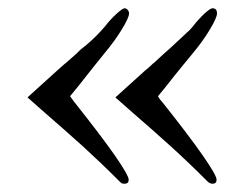

<svg xmlns="http://www.w3.org/2000/svg" viewBox="-20 -484 598 467"><path d="M119.1 -312.5 136.7 -328.1 140.6 -331.1 167 -354.5Q172.9 -360.4 174.8 -362.3Q176.8 -364.3 178.2 -365.2Q179.7 -366.2 182.1 -368.2Q184.6 -370.1 190.4 -375Q214.8 -395.5 235.4 -419.9Q249 -437.5 263.7 -450.7Q278.3 -463.9 283.2 -463.9Q287.1 -463.9 290.5 -460Q293.9 -456.1 293.9 -451.2Q293.9 -441.4 276.4 -412.6Q258.8 -383.8 233.4 -353.5Q219.7 -336.9 209 -323.2Q198.2 -309.6 189 -297.9Q179.7 -286.1 170.4 -274.4Q161.1 -262.7 150.4 -250Q157.2 -241.2 158.2 -239.3Q159.2 -237.3 161.1 -235.4Q225.6 -154.3 259.3 -106Q293 -57.6 293 -46.9Q293 -37.1 283.2 -37.1Q278.3 -37.1 276.4 -38.1Q274.4 -39.1 270.5 -43Q245.1 -68.4 223.6 -88.9Q202.1 -109.4 180.7 -128.9Q159.2 -148.4 135.3 -169.4Q111.3 -190.4 81.1 -216.8L46.9 -247.1ZM333 -312.5Q342.8 -320.3 347.7 -325.2Q352.5 -330.1 354.5 -331.1L379.9 -354.5Q393.6 -366.2 404.8 -377Q416 -387.7 426.8 -397.5Q432.6 -403.3 435.1 -405.3Q437.5 -407.2 439 -408.7Q440.4 -410.2 442.4 -412.1Q444.3 -414.1 449.2 -419.9Q462.9 -437.5 477.1 -450.7Q491.2 -463.9 497.1 -463.9Q507.8 -463.9 507.8 -451.2Q507.8 -441.4 490.7 -412.6Q473.6 -383.8 448.2 -353.5Q434.6 -336.9 423.3 -323.2Q412.1 -309.6 402.8 -297.9Q393.6 -286.1 384.3 -274.4Q375 -262.7 364.3 -250L369.1 -242.2L375 -235.4Q439.5 -154.3 473.1 -106Q506.8 -57.6 506.8 -46.9Q506.8 -37.1 497.1 -37.1Q490.2 -37.1 484.4 -43Q459 -68.4 437.5 -88.9Q416 -109.4 394.5 -128.9Q373 -148.4 349.1 -169.4Q325.2 -190.4 294.9 -216.8L260.7 -247.1Z"/></svg>

Font: Jomolhari
Style: Regular
Weight: 400
Designer: Christopher J. Fynn
Foundry: Christopher  J.  Fynn (Karma Drubgy¸ Tenzin).
Version: Version alpha 0.003c 2006